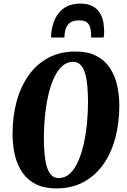

<svg xmlns="http://www.w3.org/2000/svg" viewBox="-20 -1040 708 1070"><path d="M294 10Q227 10 180.8 -13Q134.5 -36 105.5 -77.5Q76.5 -119 63.2 -174.5Q50 -230 50 -294.5Q50 -390 72.2 -473Q94.5 -556 138.8 -619Q183 -682 248.8 -717.5Q314.5 -753 401 -753Q467.5 -753 514 -730Q560.5 -707 589.5 -665.5Q618.5 -624 631.8 -568.5Q645 -513 645 -448.5Q644.5 -353 622.2 -269.8Q600 -186.5 555.8 -123.8Q511.5 -61 445.8 -25.5Q380 10 294 10ZM307 -47.5Q342.5 -47.5 369.5 -72.5Q396.5 -97.5 415.5 -140.8Q434.5 -184 446.8 -238.8Q459 -293.5 464.8 -354Q470.5 -414.5 470.5 -473Q470.5 -515.5 467.2 -555.2Q464 -595 455.5 -626.5Q447 -658 430.5 -676.8Q414 -695.5 387.5 -695.5Q352.5 -695.5 325.5 -670.5Q298.5 -645.5 279.2 -602.2Q260 -559 248 -504.2Q236 -449.5 230.2 -389.2Q224.5 -329 224.5 -270.5Q224.5 -227.5 227.8 -187.8Q231 -148 239.5 -116.2Q248 -84.5 264.5 -66Q281 -47.5 307 -47.5ZM426 -1020Q470.5 -1020 497.2 -1005Q524 -990 537.8 -966Q551.5 -942 556 -915Q560.5 -888 560.5 -864.5Q560.5 -856 559.8 -847.2Q559 -838.5 557.5 -831H488Q488 -837 488 -842.5Q488 -848 487.5 -853.5Q486.5 -876 480.5 -892.5Q474.5 -909 460.8 -917.8Q447 -926.5 421 -926.5Q385 -926.5 367.5 -911.2Q350 -896 344.5 -873.8Q339 -851.5 339 -831H264.5Q264.5 -841.5 265.2 -851Q266 -860.5 267.5 -869.5Q274.5 -914 294 -948Q313.5 -982 346.5 -1001Q379.5 -1020 426 -1020Z"/></svg>

Font: Merriweather 24pt SemiCondensed Black
Style: Italic
Weight: 900
Width: 4
Italic angle: -7.8°
Designer: Eben Sorkin
Foundry: Eben Sorkin
Version: Version 2.101